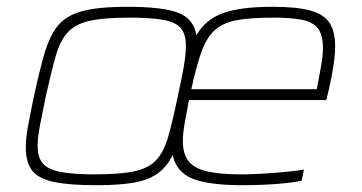

<svg xmlns="http://www.w3.org/2000/svg" viewBox="-20 -538 1066 566"><path d="M264 8Q185 8 139.5 -1.5Q94 -11 75 -35Q56 -59 56 -105Q56 -131 63 -168.5Q70 -206 80 -254Q94 -319 106.5 -365Q119 -411 136 -441Q153 -471 180 -487.5Q207 -504 249.5 -511Q292 -518 355 -518Q459 -518 505 -500.5Q551 -483 559 -434Q585 -480 636.5 -499Q688 -518 784 -518Q854 -518 894.5 -507Q935 -496 951.5 -470.5Q968 -445 968 -400Q968 -382 965 -359Q962 -336 956.5 -307.5Q951 -279 942 -243H537Q530 -205 524.5 -175Q519 -145 519 -122Q519 -85 535.5 -63.5Q552 -42 589.5 -33Q627 -24 691 -24Q720 -24 753.5 -26Q787 -28 819.5 -31Q852 -34 876 -38L869 -5Q850 -1 821 2Q792 5 759.5 6.5Q727 8 696 8Q597 8 548.5 -11Q500 -30 489 -81Q472 -46 444.5 -26.5Q417 -7 374 0.5Q331 8 264 8ZM260 -24Q334 -24 376 -33Q418 -42 440.5 -66Q463 -90 476 -135.5Q489 -181 504 -254Q515 -303 521.5 -340Q528 -377 528 -403Q528 -437 513 -455Q498 -473 461 -479.5Q424 -486 359 -486Q286 -486 244 -476.5Q202 -467 179.5 -442.5Q157 -418 144 -372Q131 -326 115 -254Q105 -206 98 -169.5Q91 -133 91 -107Q91 -74 106.5 -56Q122 -38 159 -31Q196 -24 260 -24ZM544 -275H914Q921 -313 925 -335Q929 -357 930.5 -371Q932 -385 932 -396Q932 -436 916.5 -455Q901 -474 868.5 -480Q836 -486 785 -486Q719 -486 678 -478.5Q637 -471 613 -449Q589 -427 574 -385.5Q559 -344 544 -275Z"/></svg>

Font: Saira SemiExpanded Thin
Style: Italic
Weight: 250
Width: 6
Italic angle: -12°
Designer: Hector Gatti with collaboration of the Omnibus-Type team
Foundry: Omnibus-Type
Version: Version 1.101